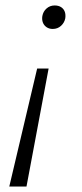

<svg xmlns="http://www.w3.org/2000/svg" viewBox="-20 -488 302 703"><path d="M158 -237 77 195H14L116 -237ZM180 -468Q194 -468 203.5 -462Q213 -456 217 -445.5Q221 -435 219 -421Q216 -405 203.5 -393.5Q191 -382 173 -382Q160 -382 150.5 -388.5Q141 -395 137 -405.5Q133 -416 135 -429Q138 -446 150.5 -457Q163 -468 180 -468Z"/></svg>

Font: Ysabeau Office Light
Style: Italic
Weight: 300
Italic angle: -12°
Designer: Christian Thalmann (Catharsis Fonts)
Version: Version 2.001;gftools[0.9.30]; featfreeze: tnum,lnum,ss02